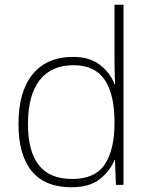

<svg xmlns="http://www.w3.org/2000/svg" viewBox="-20 -780 630 810"><path d="M281 10Q170 10 114 -58Q58 -126 58 -257Q58 -394 118 -467Q178 -540 288 -540Q358 -540 401.5 -506.5Q445 -473 463 -425H466Q464 -454 463.5 -484.5Q463 -515 463 -544V-760H501V0H469L465 -105H463Q444 -58 400.5 -24Q357 10 281 10ZM284 -25Q381 -25 422 -86.5Q463 -148 463 -260V-266Q463 -382 421.5 -443.5Q380 -505 290 -505Q197 -505 147.5 -442Q98 -379 98 -256Q98 -141 144 -83Q190 -25 284 -25Z"/></svg>

Font: Noto Sans Lao Looped ExtraLight
Style: Regular
Weight: 200
Designer: Mark Frömberg, Ben Mitchell
Foundry: The Fontpad Ltd
Version: Version 1.002; ttfautohint (v1.8.4.7-5d5b)